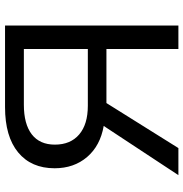

<svg xmlns="http://www.w3.org/2000/svg" viewBox="-3 -725 728 762"><g transform="rotate(-90 361.0 -344.0)"><path d="M333 -285.6 154.3 0H46.9L242.2 -296.4Q163.6 -310.1 118.9 -362.3Q74.2 -414.6 74.2 -491.2Q74.2 -584 137.2 -636Q200.2 -688 316.9 -688H640.6V0H547.4V-285.6ZM168 -490.2Q168 -428.2 208.3 -393.8Q248.5 -359.4 322.3 -359.4H547.4V-613.3H326.2Q249.5 -613.3 208.7 -581.8Q168 -550.3 168 -490.2Z"/></g></svg>

Font: Arimo
Style: Regular
Weight: 400
Designer: Steve Matteson
Foundry: Monotype Imaging Inc.
Version: Version 1.33